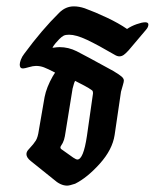

<svg xmlns="http://www.w3.org/2000/svg" viewBox="-20 -573 494 603"><path d="M148 -10 77 -67Q63 -78 63 -89Q63 -97 71 -105Q86 -121 92.5 -131.5Q99 -142 102 -164L120 -268Q126 -299 146 -334L153 -345Q130 -357 118 -361.5Q106 -366 93 -366Q84 -366 70.5 -362Q57 -358 52 -358Q42 -358 42 -370Q42 -376 45.5 -385.5Q49 -395 56 -404Q112 -480 166 -533Q186 -553 212 -553Q228 -553 246 -547Q279 -535 316 -517.5Q353 -500 379 -482Q392 -491 409 -497Q426 -503 436 -503Q446 -503 446 -496Q446 -488 439 -480L384 -415Q375 -405 368.5 -400.5Q362 -396 355 -396Q348 -396 340 -401Q287 -432 253 -448Q219 -464 197 -464Q186 -464 180 -461Q174 -458 166 -450Q153 -437 145 -424L146 -423Q160 -425 167 -425Q195 -425 221 -412Q245 -400 336 -350Q356 -338 362.5 -332Q369 -326 369 -320Q369 -316 366 -306Q363 -296 360 -285L340 -149Q333 -103 293.5 -59Q254 -15 216 4Q198 10 191 10Q170 10 148 -10ZM253 -146 272 -279V-281Q272 -288 268 -290Q260 -296 245 -304Q230 -312 216 -319Q213 -315 208 -295L186 -159Q184 -144 181 -134Q178 -124 171 -114Q168 -109 172 -105L210 -78Q219 -72 223 -72Q242 -72 253 -146Z"/></svg>

Font: Charm
Style: Bold
Weight: 700
Designer: Katatrad Aksorn Co.,Ltd.
Foundry: Cadson Demak Co.,Ltd.
Version: Version 1.001